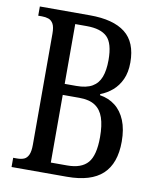

<svg xmlns="http://www.w3.org/2000/svg" viewBox="-81 -778 691 841"><g transform="rotate(10 264.5 -357.0)"><path d="M28 0V-41H45Q64 -41 76.5 -46.5Q89 -52 96 -67.5Q103 -83 103 -112V-606Q103 -636 95 -650Q87 -664 74 -668.5Q61 -673 45 -673H28V-714H251Q355 -714 408 -672.5Q461 -631 461 -541Q461 -497 446.5 -465.5Q432 -434 408 -413.5Q384 -393 355 -382V-377Q394 -371 423 -348.5Q452 -326 468 -287Q484 -248 484 -193Q484 -96 432.5 -48Q381 0 274 0ZM267 -49Q330 -49 358.5 -82Q387 -115 387 -196Q387 -248 375.5 -282Q364 -316 338 -333Q312 -350 268 -350H194V-49ZM246 -399Q290 -399 316 -414Q342 -429 353.5 -459Q365 -489 365 -535Q365 -609 336.5 -637Q308 -665 245 -665H194V-399Z"/></g></svg>

Font: Noto Serif Khmer ExtraCondensed
Style: Regular
Weight: 400
Width: 2
Designer: Danh Hong and the Monotype Design Team
Foundry: Monotype Imaging Inc.
Version: Version 2.004